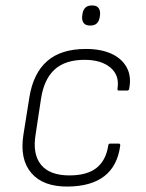

<svg xmlns="http://www.w3.org/2000/svg" viewBox="-20 -674 536 706"><path d="M230 12Q139 13 95.5 -37.5Q52 -88 66 -178L88 -316Q102 -404 153 -449Q204 -494 296 -494Q351 -494 389.5 -476.5Q428 -459 446 -426Q464 -393 455 -348Q454 -341 448 -341H417Q411 -341 412 -348Q420 -397 386 -425.5Q352 -454 291 -454Q220 -454 181 -418.5Q142 -383 131 -312L111 -180Q99 -107 131 -68Q163 -29 235 -29Q301 -29 335.5 -57Q370 -85 378 -139Q379 -146 385 -146H417Q423 -146 422 -138Q412 -64 364 -26.5Q316 11 230 12ZM312 -580Q295 -580 288 -589Q281 -598 282 -613L283 -621Q285 -637 293.5 -645.5Q302 -654 319 -654Q335 -654 342 -645Q349 -636 348 -621L347 -613Q345 -597 336.5 -588.5Q328 -580 312 -580Z"/></svg>

Font: Sofia Sans ExtraLight
Style: Italic
Weight: 250
Italic angle: -9°
Version: Version 4.100-B